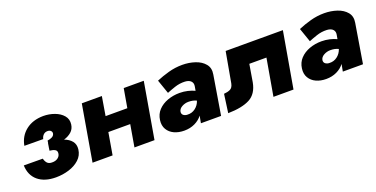

<svg xmlns="http://www.w3.org/2000/svg" viewBox="-22 -975 2907 1485"><g transform="rotate(-20 1431.5 -232.0)"><path d="M259 10Q166 10 112 -35Q58 -80 55 -162L211 -161Q217 -137 230 -123Q243 -109 268 -109Q297 -108 316 -121.5Q335 -135 338 -156Q342 -180 324.5 -189.5Q307 -199 281 -201L285 -229L286 -234L290 -260H291L294 -280Q315 -282 332 -291Q349 -300 352 -317Q354 -330 344.5 -339.5Q335 -349 318 -349Q297 -349 283.5 -335.5Q270 -322 266 -302L111 -303Q125 -379 182 -424Q239 -469 326 -470Q374 -470 418 -454Q462 -438 488 -407.5Q514 -377 508 -334Q503 -298 478 -276Q453 -254 416 -243Q455 -229 477 -202Q499 -175 494 -134Q488 -86 453 -54Q418 -22 366.5 -6Q315 10 259 10Z M641 -460H806L780 -304H959L986 -460H1151L1072 0H907L938 -181H758L727 0H562Z M1295 -308 1255 -423Q1302 -443 1357.5 -458.5Q1413 -474 1472 -474Q1527 -474 1576.5 -457.5Q1626 -441 1654 -407Q1682 -373 1673 -322L1620 0H1454L1465 -59Q1441 -27 1402 -8.5Q1363 10 1315 10Q1269 10 1233 -6.5Q1197 -23 1178 -55Q1159 -87 1165 -131Q1171 -178 1201.5 -210.5Q1232 -243 1278.5 -260Q1325 -277 1378 -277Q1412 -277 1444 -269.5Q1476 -262 1501 -250L1507 -284Q1512 -310 1496.5 -326.5Q1481 -343 1448 -345Q1404 -347 1362.5 -333Q1321 -319 1295 -308ZM1336 -137Q1334 -118 1347.5 -108Q1361 -98 1380 -98Q1416 -96 1444.5 -117.5Q1473 -139 1485 -175Q1471 -182 1455 -185.5Q1439 -189 1419 -189Q1391 -189 1365.5 -175Q1340 -161 1336 -137Z M2296 -460 2216 0H2051L2104 -304H1963L1939 -160Q1922 -70 1858 -36.5Q1794 -3 1679 -1L1700 -153Q1730 -155 1751.5 -165Q1773 -175 1780 -209L1825 -460Z M2463 -308 2423 -423Q2470 -443 2525.5 -458.5Q2581 -474 2640 -474Q2695 -474 2744.5 -457.5Q2794 -441 2822 -407Q2850 -373 2841 -322L2788 0H2622L2633 -59Q2609 -27 2570 -8.5Q2531 10 2483 10Q2437 10 2401 -6.5Q2365 -23 2346 -55Q2327 -87 2333 -131Q2339 -178 2369.5 -210.5Q2400 -243 2446.5 -260Q2493 -277 2546 -277Q2580 -277 2612 -269.5Q2644 -262 2669 -250L2675 -284Q2680 -310 2664.5 -326.5Q2649 -343 2616 -345Q2572 -347 2530.5 -333Q2489 -319 2463 -308ZM2504 -137Q2502 -118 2515.5 -108Q2529 -98 2548 -98Q2584 -96 2612.5 -117.5Q2641 -139 2653 -175Q2639 -182 2623 -185.5Q2607 -189 2587 -189Q2559 -189 2533.5 -175Q2508 -161 2504 -137Z"/></g></svg>

Font: Jost* Heavy
Style: Italic
Weight: 800
Italic angle: -10°
Version: Version 3.7